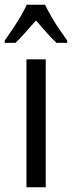

<svg xmlns="http://www.w3.org/2000/svg" viewBox="-46 -786 302 806"><path d="M146 0H65V-537H146ZM143 -766Q154 -744 169 -717.5Q184 -691 202 -664.5Q220 -638 236 -616V-606H191Q170 -626 149 -650Q128 -674 105 -700Q82 -674 59.5 -648.5Q37 -623 19 -606H-26V-616Q-8 -641 9.5 -667.5Q27 -694 42 -719.5Q57 -745 66 -766Z"/></svg>

Font: Noto Sans Arabic ExtraCondensed
Style: Regular
Weight: 400
Width: 2
Designer: Monotype Design Team, Nadine Chahine, Nizar Qandah and Khaled Hosny
Foundry: Monotype Imaging Inc.
Version: Version 2.012